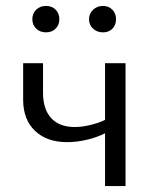

<svg xmlns="http://www.w3.org/2000/svg" viewBox="-20 -627 520 647"><path d="M58 -291V-414H125V-314Q125 -259 152.5 -229Q180 -199 232 -199Q257 -199 285.5 -206Q314 -213 334 -223V-414H403V0H334V-178Q307 -164 272.5 -156Q238 -148 206 -148Q138 -148 98 -186Q58 -224 58 -291ZM89 -562Q89 -582 102 -594.5Q115 -607 135 -607Q155 -607 167.5 -594.5Q180 -582 180 -562Q180 -543 167.5 -530.5Q155 -518 135 -518Q115 -518 102 -530.5Q89 -543 89 -562ZM280 -562Q280 -581 293.5 -594Q307 -607 327 -607Q346 -607 358.5 -594.5Q371 -582 371 -562Q371 -543 359 -530.5Q347 -518 327 -518Q307 -518 293.5 -530.5Q280 -543 280 -562Z"/></svg>

Font: LXGW Bright TC
Style: Regular
Weight: 400
Designer: Christian Thalmann (Catharsis Fonts)
Foundry: LXGW / Christian Thalmann (Catharsis Fonts) / Fontworks Inc.
Version: Version 5.501